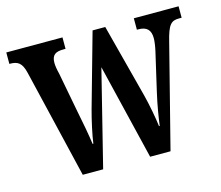

<svg xmlns="http://www.w3.org/2000/svg" viewBox="-83 -641 857 746"><g transform="rotate(-15 345.5 -268.0)"><path d="M59 -437 163 0H245L341 -385L434 0H516L621 -412C637 -478 650 -490 681 -490H692V-536H512V-490H518C551 -490 567 -475 567 -441C567 -430 564 -408 560 -391L524 -235C512 -183 505 -137 501 -106H498C495 -135 483 -199 473 -237L396 -532H345L262 -237C251 -197 238 -138 234 -106H231C227 -137 215 -203 205 -251L176 -404C172 -419 169 -437 169 -448C169 -481 185 -490 217 -490H225V-536H-1V-490H1C33 -490 49 -480 59 -437Z"/></g></svg>

Font: Noto Serif Armenian ExtraCondensed SemiBold
Style: Regular
Weight: 600
Width: 2
Designer: Monotype Design Team
Foundry: Monotype Imaging Inc.
Version: Version 2.008